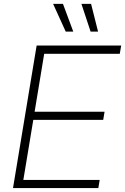

<svg xmlns="http://www.w3.org/2000/svg" viewBox="-20 -960 639 980"><path d="M46.4 0 167 -727.5H598.6L591.3 -685.5H205.6L156.7 -389.6H513.7L506.8 -348.1H149.9L99.1 -41.5H488.8L481.9 0ZM442.4 -798.8 395.5 -940.4H444.8L480.5 -798.8ZM315.4 -798.8 251 -940.4H301.3L354 -798.8Z"/></svg>

Font: Inter 24pt ExtraLight
Style: Italic
Weight: 250
Italic angle: -9.3988°
Version: Version 4.001;git-66647c0bb